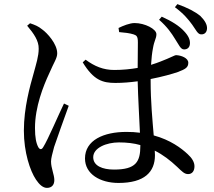

<svg xmlns="http://www.w3.org/2000/svg" viewBox="-20 -858 1040 933"><path d="M831 -668C849 -641 857 -619 873 -618C889 -617 902 -626 903 -646C904 -665 896 -684 874 -707C851 -732 815 -755 766 -777L753 -762C793 -727 814 -696 831 -668ZM914 -738C932 -713 941 -691 957 -691C974 -690 985 -701 986 -719C987 -737 977 -757 954 -780C927 -802 894 -819 842 -838L830 -823C873 -791 895 -764 914 -738ZM112 -733C144 -695 169 -660 168 -621C168 -585 156 -548 143 -500C126 -440 96 -335 96 -223C96 -118 126 -28 155 15C171 39 189 55 208 55C231 55 244 41 244 17C244 -9 228 -41 228 -73C228 -89 234 -110 243 -144C255 -181 295 -291 314 -344L291 -355C266 -304 212 -177 190 -143C182 -129 173 -131 166 -143C156 -162 150 -189 150 -236C150 -339 191 -441 219 -501C243 -557 258 -575 258 -599C258 -645 209 -698 185 -715C165 -731 152 -736 126 -745ZM662 -153V-150C662 -72 641 -34 534 -34C478 -34 433 -52 433 -94C433 -140 498 -166 558 -166C596 -166 631 -162 662 -153ZM559 -702C585 -700 610 -697 629 -691C644 -686 650 -681 650 -652L649 -528C615 -522 576 -518 535 -518C482 -518 439 -536 396 -568L382 -555C435 -468 479 -455 541 -455C576 -455 613 -458 649 -463C651 -382 657 -283 660 -213C639 -216 617 -217 594 -217C484 -217 393 -177 393 -88C393 -12 467 31 556 31C682 31 733 -22 733 -104L732 -126C772 -106 807 -79 841 -47C864 -25 876 -12 894 -12C913 -12 925 -26 925 -50C925 -70 913 -90 892 -109C861 -138 808 -178 727 -200C721 -272 712 -364 712 -464V-474C769 -485 818 -499 844 -508C881 -522 895 -530 895 -553C895 -576 861 -589 836 -590C828 -590 810 -578 760 -559C748 -554 733 -549 714 -543C716 -575 719 -602 723 -622C730 -664 740 -670 740 -692C740 -717 684 -746 634 -746C611 -746 578 -733 556 -722Z"/></svg>

Font: Noto Serif JP Medium
Style: Regular
Weight: 500
Designer: Ryoko NISHIZUKA 西塚涼子 (kana & ideographs); Frank Grießhammer (Latin, Greek & Cyrillic); Wenlong ZHANG 张文龙 (bopomofo); San
Foundry: Adobe
Version: Version 2.001;hotconv 1.1.0;makeotfexe 2.6.0